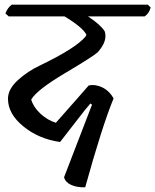

<svg xmlns="http://www.w3.org/2000/svg" viewBox="-20 -641 662 818"><path d="M14 -220Q14 -261 55.5 -299Q97 -337 150 -362Q304 -436 345 -486L348 -494Q329 -527 255 -571H17L3 -584Q13 -609 30 -621H610L622 -609Q615 -583 596 -571H355Q407 -537 426 -508Q440 -467 396 -418Q376 -400 256.5 -329Q137 -258 113 -217Q122 -185 152 -157Q182 -129 218 -118Q247 -150 301.5 -212.5Q356 -275 358 -277Q385 -283 415 -269Q445 -255 464 -222Q415 -103 343 157Q307 158 282.5 146.5Q258 135 253 114Q268 74 372 -195L365 -200Q347 -180 301.5 -120.5Q256 -61 236 -36Q145 -49 79.5 -102.5Q14 -156 14 -220Z"/></svg>

Font: Tillana Medium
Style: Regular
Weight: 500
Designer: Lipi Raval (Devanagari, Latin), Jonny Pinhorn (Latin)
Foundry: Indian Type Foundry
Version: Version 2.003;PS 1.0;hotconv 1.0.79;makeotf.lib2.5.61930; tt